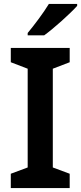

<svg xmlns="http://www.w3.org/2000/svg" viewBox="-20 -958 413 978"><path d="M373 -928V-938H229C202 -893 152 -827 121 -790V-778H205C254 -813 340 -891 373 -928ZM335 0V-73L249 -105V-608L335 -641V-714H35V-641L121 -608V-105L35 -73V0Z"/></svg>

Font: Noto Sans Sinhala SemiBold
Style: Regular
Weight: 600
Designer: Jelle Bosma - Monotype Design Team
Foundry: Monotype Imaging Inc.
Version: Version 2.006